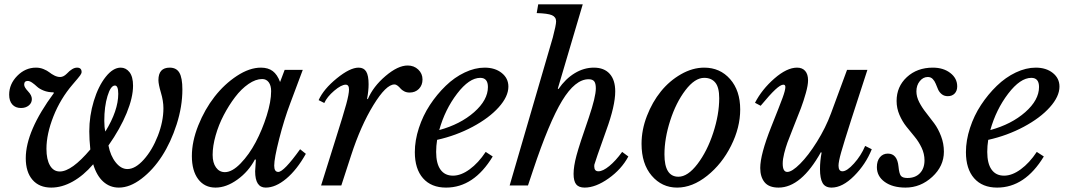

<svg xmlns="http://www.w3.org/2000/svg" viewBox="-20 -850 4889 880"><path d="M407.2 -97.2Q362.8 -45.4 313.2 -17.8Q263.7 9.8 214.8 9.8Q159.7 9.8 128.9 -25.9Q98.1 -61.5 98.1 -125Q98.1 -249.5 227.1 -423.8L225.1 -426.8Q200.2 -426.8 180.2 -434.8Q160.2 -442.9 149.7 -452.9Q139.2 -462.9 127.7 -470.9Q116.2 -479 106.9 -479Q90.8 -479 90.8 -461.9Q90.8 -450.2 108.4 -431.6Q126 -413.1 126 -396Q126 -377.9 111.8 -366.5Q97.7 -355 76.2 -355Q50.8 -355 36.4 -371.1Q22 -387.2 22 -416Q22 -464.8 59.1 -502.4Q96.2 -540 145 -540Q163.6 -540 179.9 -533.2Q196.3 -526.4 206.1 -518.6Q215.8 -510.7 229.2 -503.9Q242.7 -497.1 255.9 -497.1Q271 -497.1 286.1 -512.2Q312 -540 333 -540Q354 -540 354 -520Q354 -513.7 347.4 -504.4Q340.8 -495.1 313 -462.9Q256.8 -397.5 224.9 -316.7Q192.9 -235.8 192.9 -168Q192.9 -119.1 209 -91.6Q225.1 -64 253.9 -64Q308.6 -64 394 -165Q389.2 -211.4 389.2 -248Q389.2 -318.8 409.9 -387Q430.7 -455.1 464.4 -497.6Q498 -540 533.2 -540Q557.1 -540 573.5 -519.3Q589.8 -498.5 589.8 -457Q589.8 -403.3 560.5 -331.8Q531.2 -260.3 477.1 -183.1Q486.3 -135.7 510.5 -105.5Q534.7 -75.2 564 -75.2Q600.1 -75.2 638.9 -118.4Q677.7 -161.6 703.4 -227.3Q729 -293 729 -354Q729 -387.2 717.5 -425.5Q706.1 -463.9 706.1 -482.9Q706.1 -540 757.8 -540Q788.6 -540 802.2 -516.6Q815.9 -493.2 815.9 -439.9Q815.9 -361.8 789.6 -279.8Q763.2 -197.8 722.4 -134.5Q681.6 -71.3 628.4 -30.8Q575.2 9.8 524.9 9.8Q483.4 9.8 453.1 -17.6Q422.9 -44.9 407.2 -97.2ZM462.9 -247.1Q522 -343.3 522 -419.9Q522 -458 506.8 -458Q487.3 -458 472.7 -409.9Q458 -361.8 458 -295.9Q458 -266.1 462.9 -247.1Z M1181.6 -487.8Q1151.9 -487.8 1118.9 -465.1Q1085.9 -442.4 1057.4 -404.8Q1028.8 -367.2 1005.4 -322.3Q981.9 -277.3 968.3 -229Q954.6 -180.7 954.6 -140.1Q954.6 -104 970 -82.5Q985.4 -61 1010.7 -61Q1043.9 -61 1082.8 -101.1Q1121.6 -141.1 1151.9 -198.2Q1182.1 -255.4 1202.4 -320.1Q1222.7 -384.8 1222.7 -432.1Q1222.7 -458 1211.7 -472.9Q1200.7 -487.8 1181.6 -487.8ZM1263.7 -474.1 1284.7 -529.8H1367.7L1310.5 -377Q1282.2 -302.2 1259.5 -213.1Q1236.8 -124 1236.8 -90.8Q1236.8 -62 1255.4 -62Q1280.8 -62 1355.5 -166L1381.8 -145Q1340.8 -71.8 1292 -31Q1243.2 9.8 1197.8 9.8Q1149.4 9.8 1149.4 -64.9Q1149.4 -72.8 1152.8 -118.2L1148.4 -119.1Q1119.1 -63.5 1068.1 -26.9Q1017.1 9.8 967.8 9.8Q917.5 9.8 888.4 -28.8Q859.4 -67.4 859.4 -134.8Q859.4 -201.7 888.9 -275.4Q918.5 -349.1 963.4 -406.7Q1008.3 -464.4 1065.9 -502.2Q1123.5 -540 1175.8 -540Q1209 -540 1230 -524.2Q1251 -508.3 1263.7 -474.1Z M1466.3 -377.9 1440.4 -391.1Q1462.9 -441.4 1523.4 -490.7Q1584 -540 1623.5 -540Q1647.5 -540 1658.4 -522Q1669.4 -503.9 1669.4 -463.9Q1669.4 -434.1 1662.6 -397.9L1665.5 -395Q1690.4 -453.6 1747.1 -501.7Q1803.7 -549.8 1848.6 -549.8Q1877.4 -549.8 1897 -531.2Q1916.5 -512.7 1916.5 -485.8Q1916.5 -459.5 1899.9 -442.6Q1883.3 -425.8 1857.4 -425.8Q1843.3 -425.8 1832.3 -431.6Q1821.3 -437.5 1815.7 -444.3Q1810.1 -451.2 1802.7 -457Q1795.4 -462.9 1787.6 -462.9Q1749.5 -462.9 1691.4 -368.2Q1633.3 -273.4 1589.4 -138.2L1544.4 0H1451.7L1516.6 -207Q1554.2 -325.7 1566.9 -372.3Q1579.6 -418.9 1579.6 -439.9Q1579.6 -461.9 1564.5 -461.9Q1544.4 -461.9 1511.7 -434.1Q1479 -406.2 1466.3 -377.9Z M2206.1 -153.8 2238.3 -132.8Q2151.9 9.8 2024.4 9.8Q1956.5 9.8 1918.9 -33Q1881.3 -75.7 1881.3 -152.8Q1881.3 -206.5 1899.9 -263.4Q1918.5 -320.3 1950.4 -368.9Q1982.4 -417.5 2022.7 -456.5Q2063 -495.6 2109.9 -517.8Q2156.7 -540 2201.2 -540Q2249 -540 2279.5 -515.6Q2310.1 -491.2 2310.1 -453.1Q2310.1 -407.7 2265.9 -358.4Q2221.7 -309.1 2146.2 -268.8Q2070.8 -228.5 1983.4 -209Q1979 -180.7 1979 -153.8Q1979 -100.6 1998.8 -72.8Q2018.6 -44.9 2056.2 -44.9Q2092.8 -44.9 2132.6 -74Q2172.4 -103 2206.1 -153.8ZM2181.2 -493.2Q2130.4 -493.2 2075 -420.7Q2019.5 -348.1 1993.2 -253.9Q2089.8 -280.3 2153.1 -335.9Q2216.3 -391.6 2216.3 -451.2Q2216.3 -493.2 2181.2 -493.2Z M2678.7 -311Q2710.9 -406.2 2710.9 -444.8Q2710.9 -467.8 2703.4 -477.3Q2695.8 -486.8 2677.7 -486.8Q2616.2 -486.8 2556.4 -388.4Q2496.6 -290 2422.9 -68.8L2399.9 0H2315.9L2513.7 -678.2Q2528.8 -735.4 2528.8 -752Q2528.8 -772 2509.8 -780.3Q2490.7 -788.6 2439.9 -790L2446.8 -830.1H2650.9L2536.6 -443.8L2539.6 -441.9Q2571.8 -488.8 2614 -514.4Q2656.2 -540 2701.7 -540Q2749 -540 2774.4 -511.7Q2799.8 -483.4 2799.8 -431.2Q2799.8 -365.2 2758.8 -252.9Q2706.1 -105.5 2704.1 -95.2Q2703.6 -91.8 2703.6 -87.9Q2703.6 -64.9 2722.7 -64.9Q2743.2 -64.9 2772.5 -88.9Q2801.8 -112.8 2831.5 -153.8L2859.9 -132.8Q2828.6 -74.2 2769.3 -32.2Q2710 9.8 2659.7 9.8Q2632.8 9.8 2620.8 -5.1Q2608.9 -20 2608.9 -53.2Q2608.9 -87.4 2622.3 -137.5Q2635.7 -187.5 2678.7 -311Z M2920.4 -190.9Q2920.4 -254.9 2945.1 -318.6Q2969.7 -382.3 3009 -430.9Q3048.3 -479.5 3101.3 -509.8Q3154.3 -540 3207.5 -540Q3280.3 -540 3326.4 -487.3Q3372.6 -434.6 3372.6 -348.1Q3372.6 -265.6 3330.8 -182.1Q3289.1 -98.6 3221.2 -44.4Q3153.3 9.8 3083.5 9.8Q3013.7 9.8 2967 -44.7Q2920.4 -99.1 2920.4 -190.9ZM3089.4 -40Q3132.3 -40 3176.8 -98.4Q3221.2 -156.7 3248.8 -241Q3276.4 -325.2 3276.4 -399.9Q3276.4 -449.7 3258.5 -471.4Q3240.7 -493.2 3207.5 -493.2Q3164.6 -493.2 3121.3 -436.3Q3078.1 -379.4 3051.8 -297.4Q3025.4 -215.3 3025.4 -142.1Q3025.4 -40 3089.4 -40Z M3588.4 -62Q3609.9 -62 3647.2 -99.4Q3684.6 -136.7 3724.4 -200.4Q3764.2 -264.2 3788.6 -330.1L3862.3 -529.8H3955.6L3881.3 -300.8Q3847.7 -195.8 3835.4 -152.3Q3823.2 -108.9 3823.2 -90.8Q3823.2 -64.9 3841.3 -64.9Q3861.8 -64.9 3894 -100.6Q3926.3 -136.2 3945.3 -181.2L3975.6 -166Q3947.8 -96.7 3894.5 -43.5Q3841.3 9.8 3791.5 9.8Q3762.2 9.8 3750.2 -11.2Q3738.3 -32.2 3738.3 -75.2Q3738.3 -112.3 3745.6 -149.9L3742.7 -152.8Q3651.9 9.8 3548.3 9.8Q3504.4 9.8 3484.4 -14.6Q3464.4 -39.1 3464.4 -80.1Q3464.4 -141.6 3514.6 -268.1Q3554.2 -367.2 3566.9 -401.9Q3579.6 -436.5 3579.6 -451.2Q3579.6 -461.9 3570.3 -461.9Q3557.6 -461.9 3533.2 -439.2Q3508.8 -416.5 3466.3 -365.2L3440.4 -378.9Q3472.2 -440.4 3529.3 -490.2Q3586.4 -540 3633.3 -540Q3657.2 -540 3670.4 -524.9Q3683.6 -509.8 3683.6 -481.9Q3683.6 -459.5 3673.3 -423.1Q3663.1 -386.7 3650.9 -354.2Q3638.7 -321.8 3613.3 -258.8Q3597.2 -218.8 3589.1 -196.5Q3581.1 -174.3 3574.2 -147.2Q3567.4 -120.1 3567.4 -100.1Q3567.4 -62 3588.4 -62Z M4089.4 -387.2Q4089.4 -453.1 4136.5 -496.6Q4183.6 -540 4255.4 -540Q4303.7 -540 4335.4 -515.6Q4367.2 -491.2 4367.2 -454.1Q4367.2 -433.6 4355.5 -421.4Q4343.8 -409.2 4324.2 -409.2Q4307.6 -409.2 4296.4 -418.2Q4285.2 -427.2 4279.5 -440.2Q4273.9 -453.1 4268.8 -466.1Q4263.7 -479 4254.9 -488Q4246.1 -497.1 4232.4 -497.1Q4210.9 -497.1 4195.6 -478Q4180.2 -459 4180.2 -431.2Q4180.2 -406.7 4193.1 -381.6Q4206.1 -356.4 4224.6 -333.3Q4243.2 -310.1 4261.7 -284.9Q4280.3 -259.8 4293.2 -225.8Q4306.2 -191.9 4306.2 -154.8Q4306.2 -88.4 4252.7 -39.3Q4199.2 9.8 4130.4 9.8Q4071.3 9.8 4035.2 -16.1Q3999 -42 3999 -84Q3999 -112.3 4012.9 -129.2Q4026.9 -146 4049.3 -146Q4092.3 -146 4098.1 -86.9Q4101.1 -54.7 4108.9 -44.4Q4116.7 -34.2 4139.2 -34.2Q4175.3 -34.2 4196.3 -56.2Q4217.3 -78.1 4217.3 -115.2Q4217.3 -145 4204.1 -172.9Q4190.9 -200.7 4172.1 -223.4Q4153.3 -246.1 4134.5 -269.5Q4115.7 -293 4102.5 -323.5Q4089.4 -354 4089.4 -387.2Z M4731.9 -153.8 4764.2 -132.8Q4677.7 9.8 4550.3 9.8Q4482.4 9.8 4444.8 -33Q4407.2 -75.7 4407.2 -152.8Q4407.2 -206.5 4425.8 -263.4Q4444.3 -320.3 4476.3 -368.9Q4508.3 -417.5 4548.6 -456.5Q4588.9 -495.6 4635.7 -517.8Q4682.6 -540 4727.1 -540Q4774.9 -540 4805.4 -515.6Q4835.9 -491.2 4835.9 -453.1Q4835.9 -407.7 4791.7 -358.4Q4747.6 -309.1 4672.1 -268.8Q4596.7 -228.5 4509.3 -209Q4504.9 -180.7 4504.9 -153.8Q4504.9 -100.6 4524.7 -72.8Q4544.4 -44.9 4582 -44.9Q4618.7 -44.9 4658.4 -74Q4698.2 -103 4731.9 -153.8ZM4707 -493.2Q4656.2 -493.2 4600.8 -420.7Q4545.4 -348.1 4519 -253.9Q4615.7 -280.3 4679 -335.9Q4742.2 -391.6 4742.2 -451.2Q4742.2 -493.2 4707 -493.2Z"/></svg>

Font: Libre Baskerville
Style: Italic
Weight: 400
Designer: Pablo Impallari, Rodrigo Fuenzalida
Foundry: Pablo Impallari, Rodrigo Fuenzalida
Version: Version 1.000